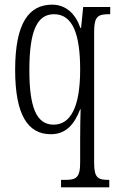

<svg xmlns="http://www.w3.org/2000/svg" viewBox="-20 -566 508 824"><path d="M242 238H449V206H448C402 206 384 199 384 134V-431C384 -497 402 -505 448 -505H453V-536H337L328 -446H325C305 -505 264 -546 204 -546C105 -546 45 -469 45 -266C45 -72 100 10 198 10C263 10 299 -32 324 -97H326C325 -74 324 -12 324 32V132C324 199 305 206 258 206H242ZM210 -31C136 -31 106 -106 106 -265C106 -438 141 -505 212 -505C294 -505 324 -415 324 -267C324 -103 281 -31 210 -31Z"/></svg>

Font: Noto Serif Thai ExtraCondensed Light
Style: Regular
Weight: 300
Width: 2
Designer: Monotype Design Team
Foundry: Monotype Imaging Inc.
Version: Version 2.002